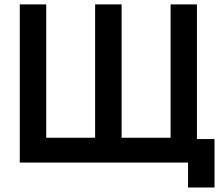

<svg xmlns="http://www.w3.org/2000/svg" viewBox="-20 -740 1006 874"><path d="M836 113.5H956.5V-107H876.5V-720H756.5V-113H533.5V-720H413V-113H190.5V-720H70V0H836Z"/></svg>

Font: Manrope
Style: Bold
Weight: 700
Designer: Mikhail Sharanda
Foundry: Mikhail Sharanda
Version: Version 4.505;FEAKit 1.0